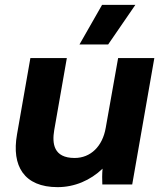

<svg xmlns="http://www.w3.org/2000/svg" viewBox="-20 -759 676 790"><path d="M217 11C287 11 352 -17 402 -65C400 -44 400 -18 401 0H524L615 -520H466L415 -233C402 -157 353 -109 287 -109C200 -109 194 -169 203 -223L255 -520H105L50 -206C27 -76 79 11 217 11ZM425 -576 537 -739H400L307 -576Z"/></svg>

Font: Fixel Display 20240404
Style: Bold Italic
Weight: 700
Italic angle: -10°
Designer: AlfaBravo + MacPaw
Foundry: Kyrylo Tkachov, Marchela Mozhyna, Serhii Makarenko, Maria Weinstein, Zakhar Kryvoshyya
Version: Version 1.211;Glyphs 3.2 (3225)